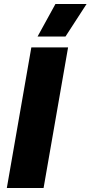

<svg xmlns="http://www.w3.org/2000/svg" viewBox="-20 -936 451 956"><path d="M14 0H197L319 -700H136ZM411 -916H256L167 -754H306Z"/></svg>

Font: Fixel Text 20240404 ExtraBold
Style: Italic
Weight: 800
Width: 4
Italic angle: -10°
Designer: AlfaBravo + MacPaw
Foundry: Kyrylo Tkachov, Marchela Mozhyna, Serhii Makarenko, Maria Weinstein, Zakhar Kryvoshyya
Version: Version 1.211;Glyphs 3.2 (3225)